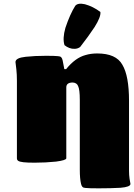

<svg xmlns="http://www.w3.org/2000/svg" viewBox="-20 -879 728 1042"><path d="M329.1 -503.9H338.9Q388.7 -565.4 443.8 -580.1Q472.7 -588.9 507.8 -588.9Q609.9 -588.9 644 -527.8Q680.2 -467.3 680.2 -332V47.9Q680.2 71.3 683.1 90.8Q683.6 95.2 685.8 106.2Q688 117.2 688 119.1Q688 135.7 633.8 140.1Q581.1 143.1 516.1 143.1Q462.4 143.1 444.8 141.1Q432.6 140.6 427.5 135.3Q422.4 129.9 419.9 119.1Q413.1 90.8 413.1 43V-336.9Q413.1 -393.6 403.8 -412.1Q397 -429.7 375 -431.2Q339.8 -431.2 339.8 -404.8V-20Q339.8 -9.3 284.2 -2Q228.5 3.9 168 3.9Q128.4 3.9 107.4 1.5Q86.4 -1 79.1 -5.9Q71.8 -10.7 71.8 -20V-440.9Q71.8 -474.6 68.8 -502Q68.4 -508.8 66.2 -523.9Q64 -539.1 64 -542Q64 -564.9 119.1 -570.8Q168.9 -576.2 230 -576.2Q277.3 -576.2 294.9 -574.2Q307.1 -573.7 312.3 -568.1Q317.4 -562.5 319.8 -551.8ZM388.2 -847.2Q402.3 -864.7 440.9 -856Q485.4 -843.8 524.9 -814Q528.3 -787.6 493.2 -731.9Q460 -681.6 415 -624Q402.3 -614.7 386.2 -614Q370.1 -613.3 356.2 -618.7Q342.3 -624 330.1 -633.8Q318.4 -669.9 335 -728Q359.9 -802.2 388.2 -847.2Z"/></svg>

Font: GGS TheRock Black
Style: Regular
Weight: 900
Designer: Rodrigo Fuenzalida (2012); Goodgame Studios (2014)
Foundry: Rodrigo Fuenzalida,2012;  GGS,2014
Version: Version 1.002 | FøM Mod